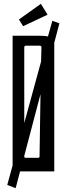

<svg xmlns="http://www.w3.org/2000/svg" viewBox="-20 -897 350 1005"><path d="M79 -795 194 -877 229 -820 101 -760ZM18 71 46 -31V-710H180Q218 -710 231 -706L254 -788L291 -775L264 -673V0H85L62 88ZM195 -575 197 -649Q197 -658 188 -658H116Q107 -658 107 -649V-253ZM178 -71Q187 -71 187 -77L192 -404L107 -81V-77Q107 -71 116 -71Z"/></svg>

Font: Bahianita
Style: Regular
Weight: 400
Designer: Pablo Cosgaya & Dani Raskovsky
Foundry: Pablo Cosgaya & Dani Raskovsky
Version: Version 1.008